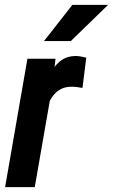

<svg xmlns="http://www.w3.org/2000/svg" viewBox="-20 -770 465 790"><path d="M194.8 -412.1 123 0H1L92.8 -528.3H208.5ZM335 -532.7 319.3 -408.2Q308.6 -410.2 297.9 -411.6Q287.1 -413.1 276.9 -413.1Q251 -413.6 232.2 -404.3Q213.4 -395 200.2 -378.4Q187 -361.8 178.7 -340.8Q170.4 -319.8 165.5 -297.9L141.6 -301.8Q145.5 -333 154.3 -373.8Q163.1 -414.6 179.7 -452.9Q196.3 -491.2 224.1 -515.6Q252 -540 294.4 -539.6Q305.2 -539.1 314.9 -537.1Q324.7 -535.2 335 -532.7ZM161.1 -601.1 277.8 -750H424.8L271.5 -601.1Z"/></svg>

Font: Roboto Condensed SemiBold
Style: Italic
Weight: 600
Italic angle: -12°
Designer: Christian Robertson
Foundry: Google
Version: Version 3.008; 2023